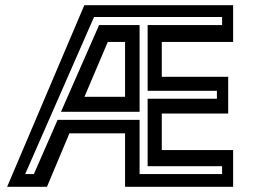

<svg xmlns="http://www.w3.org/2000/svg" viewBox="-20 -720 992 740"><path d="M7.5 0 305 -700H878.5V-558.5H603.5V-424H859.5V-282.5H603.5V-141.5H878.5V0H462V-206H247.5L161 0ZM77 -49H110.5L202 -258H518V-49H836V-79.5H549V-339.5H816V-370H549V-623.5H836V-654.5H342.5ZM215 -289 362 -623.5H518V-289ZM305.5 -347H462V-558.5H395.5Z"/></svg>

Font: Tourney Condensed SemiBold
Style: Regular
Weight: 600
Width: 3
Designer: Tyler Finck
Foundry: Etcetera Type Co
Version: Version 1.010; ttfautohint (v1.8.3)